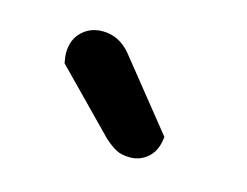

<svg xmlns="http://www.w3.org/2000/svg" viewBox="-43 -762 387 301"><g transform="rotate(15 151.0 -611.0)"><path d="M48 -637Q46 -647 46 -653Q46 -675 59.5 -688Q73 -701 93 -701Q120 -701 139 -678L229 -566Q227 -544 214.5 -532.5Q202 -521 185 -521Q171 -521 162 -526Q153 -531 143 -540Z"/></g></svg>

Font: Baloo Thambi 2 Medium
Style: Regular
Weight: 500
Designer: Aadarsh Rajan and Ek Type
Foundry: Ek Type
Version: Version 1.640;hotconv 1.0.111;makeotfexe 2.5.65597; ttfautoh